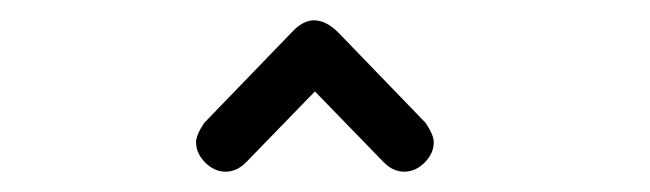

<svg xmlns="http://www.w3.org/2000/svg" viewBox="-20 -795 640 189"><path d="M399 -674Q407 -662 407 -655Q407 -644 398 -635Q389 -626 378 -626Q367 -626 358 -635L290 -705L222 -635Q213 -626 202 -626Q191 -626 182 -635Q173 -644 173 -655Q173 -662 181 -674L267 -763Q278 -775 289 -775Q301 -775 313 -763Z"/></svg>

Font: Tsukimi Rounded Medium
Style: Regular
Weight: 500
Designer: Takashi Funayama
Foundry: Takashi Funayama
Version: Version 1.032; ttfautohint (v1.8.3)